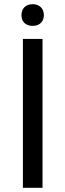

<svg xmlns="http://www.w3.org/2000/svg" viewBox="-20 -897 312 917"><path d="M82.5 -824.7C82.5 -795.4 100.6 -773.4 135.7 -773.4C170.9 -773.4 189.5 -795.4 189.5 -824.7C189.5 -854 170.9 -877 135.7 -877C100.6 -877 82.5 -854 82.5 -824.7ZM183.1 -710.9H89.4V0H183.1Z"/></svg>

Font: Roboto
Style: Regular
Weight: 400
Designer: Google
Version: Version 2.137; 2017